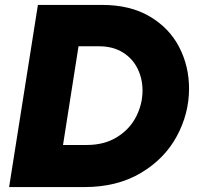

<svg xmlns="http://www.w3.org/2000/svg" viewBox="-20 -760 805 780"><path d="M748 -400Q748 -299 698.5 -207Q649 -115 552.5 -57.5Q456 0 322 0H17L134 -740H395Q509 -740 588.5 -693Q668 -646 708 -568.5Q748 -491 748 -400ZM332 -171Q404 -171 455.5 -203Q507 -235 533 -286Q559 -337 559 -392Q559 -440 539 -481Q519 -522 479 -547Q439 -572 382 -572H299L236 -171Z"/></svg>

Font: Be Vietnam Black
Style: Italic
Weight: 900
Italic angle: -9°
Designer: Lam Bao; Tony Le; Vietanh Nguyen
Foundry: Yellow Type Foundry
Version: Version 5.000